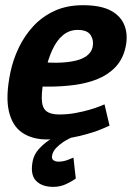

<svg xmlns="http://www.w3.org/2000/svg" viewBox="-20 -528 513 738"><path d="M381.7 -127 401 -45Q401 -45 371 -32Q341 -19 286.8 -5.5Q232.7 8 160 8L207.3 -88Q239.7 -88 269.7 -93.5Q299.7 -99 324.2 -106.2Q348.7 -113.3 364 -119.5Q379.3 -125.7 381.7 -127ZM20 -250H153.3Q140 -185.3 140.5 -150Q141 -114.7 157.5 -101.3Q174 -88 207.3 -88L160 8Q104 8 65.5 -18Q27 -44 14 -101Q1 -158 20 -250ZM299 -508Q367.3 -508 406.2 -487Q445 -466 458.8 -429.5Q472.7 -393 462.7 -347Q452.7 -301 424.5 -271Q396.3 -241 355.8 -224.5Q315.3 -208 266.7 -201.5Q218 -195 166 -195L89 -196L161.3 -287.7Q202 -285.7 232.8 -288.7Q263.7 -291.7 285.2 -299Q306.7 -306.3 319.5 -318.5Q332.3 -330.7 336 -347Q341.3 -372.3 328.7 -392.7Q316 -413 278.3 -413Q246.7 -413 222.3 -393Q198 -373 181.2 -336.5Q164.3 -300 153.3 -250H20Q30 -298 51.8 -344Q73.7 -390 107.7 -427Q141.7 -464 189.2 -486Q236.7 -508 299 -508ZM256.3 0Q256.3 0 246 4.8Q235.7 9.7 221.8 18.8Q208 28 195.7 40.8Q183.3 53.7 180.3 69.7Q177.7 81.7 185 87.5Q192.3 93.3 205.3 93.3Q224.3 93.3 243.3 85.5Q262.3 77.7 262.3 77.7L271.3 158.3Q256.3 169.3 233.7 179.8Q211 190.3 184.7 190.3Q139.7 190.3 117.3 165.5Q95 140.7 106.3 88.3Q111.7 64.7 128.8 45.5Q146 26.3 166.2 12.5Q186.3 -1.3 200.8 -8.7Q215.3 -16 215.3 -16Z"/></svg>

Font: Epunda Slab Light
Style: Italic
Weight: 300
Italic angle: -12°
Designer: Simon Atzbach
Foundry: typofactur
Version: Version 1.102